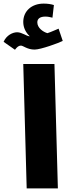

<svg xmlns="http://www.w3.org/2000/svg" viewBox="-69 -1045 401 1065"><path d="M14 -769C26 -785 35 -792 47 -792C60 -792 82 -770 123 -770C157 -770 258 -807 279 -818L256 -886C236 -878 218 -869 194 -861C170 -868 138 -890 138 -921C138 -942 154 -953 183 -953C197 -953 209 -950 222 -947L230 -1017C215 -1022 195 -1025 173 -1025C107 -1025 60 -984 60 -923C60 -892 74 -864 96 -844H94C79 -844 53 -866 26 -866C2 -866 -33 -850 -49 -813ZM79 0H252L233 -690H60Z"/></svg>

Font: Noto Sans Arabic UI Bk
Style: Regular
Weight: 900
Designer: Monotype Design Team, Nadine Chahine and Nizar Qandah
Foundry: Monotype Imaging Inc.
Version: Version 2.010